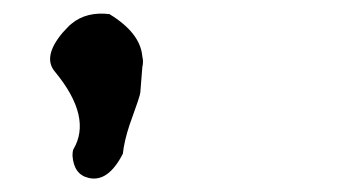

<svg xmlns="http://www.w3.org/2000/svg" viewBox="-20 -124 540 286"><path d="M163 105Q141 148 112 141Q90 136 88 108Q88 102 89 99Q118 51 62 -17Q43 -39 73 -75Q77 -79 80 -82.5Q83 -86 87 -89Q109 -107 143 -103Q189 -75 192 -40Q194 -32 192 -24Q192 -24 189 14Q189 18 173 62Q165 86 163 105Z"/></svg>

Font: New Tegomin
Style: Regular
Weight: 400
Designer: Kyosuke Nagai
Version: Version 1.000